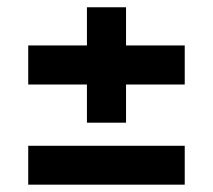

<svg xmlns="http://www.w3.org/2000/svg" viewBox="-20 -503 581 523"><path d="M483.2 -272.8H323.3V-168.8H216.8V-272.8H56.9V-379.2H216.8V-483.2H323.3V-379.2H483.2ZM483.2 0H56.9V-105.9H483.2Z"/></svg>

Font: AKL FREE 001
Style: Regular
Weight: 400
Designer: AKL
Foundry: AKL
Version: Version 1.00;August 10, 2024;FontCreator 13.0.0.2630 64-bit